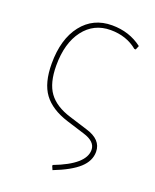

<svg xmlns="http://www.w3.org/2000/svg" viewBox="-122 -528 623 774"><g transform="rotate(20 189.5 -141.5)"><path d="M198 174 191 158 192 154Q318 106 318 44Q318 8 265 -8L188 -32Q115 -55 81.5 -100.5Q48 -146 48 -229Q48 -334 96 -395.5Q144 -457 225 -457Q299 -457 354 -415L347 -398H341Q294 -437 226 -437Q154 -437 111 -380.5Q68 -324 68 -228Q68 -153 97.5 -112.5Q127 -72 192 -52L269 -28Q338 -8 338 45Q338 84 304 115Q270 146 198 174Z"/></g></svg>

Font: Alegreya Sans Thin
Style: Regular
Weight: 100
Designer: Juan Pablo del Peral
Foundry: Huerta Tipografica
Version: Version 2.007